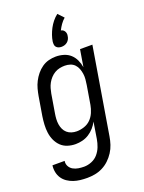

<svg xmlns="http://www.w3.org/2000/svg" viewBox="-188 -849 868 1155"><g transform="rotate(-20 245.5 -271.5)"><path d="M164 223Q141 223 119 220.5Q97 218 76.5 211Q56 204 38.5 192Q21 180 9.5 163Q-2 146 -6.5 124.5Q-11 103 -8 80H70Q67 99 75.5 114.5Q84 130 99 138.5Q114 147 132 150Q150 153 169 153Q193 153 217.5 143Q242 133 258.5 113.5Q275 94 284 70.5Q293 47 297 23L314 -83Q304 -63 288.5 -45.5Q273 -28 253.5 -15.5Q234 -3 211.5 2.5Q189 8 168 8Q141 8 116.5 0Q92 -8 74.5 -25Q57 -42 46.5 -65Q36 -88 32.5 -113.5Q29 -139 30.5 -166Q32 -193 36 -219L56 -339Q60 -362 66 -384.5Q72 -407 83 -428.5Q94 -450 109.5 -469Q125 -488 145 -502Q165 -516 188 -522Q211 -528 234 -528Q260 -528 284.5 -520.5Q309 -513 326.5 -497Q344 -481 354.5 -458.5Q365 -436 369 -411L387 -520H466L374 34Q370 59 362 83.5Q354 108 339.5 130.5Q325 153 305.5 171.5Q286 190 262 202Q238 214 213 218.5Q188 223 164 223ZM200 -62Q223 -62 247.5 -70Q272 -78 289.5 -95.5Q307 -113 317 -136.5Q327 -160 331 -183L351 -303Q354 -321 355.5 -339Q357 -357 354.5 -374Q352 -391 346 -407Q340 -423 328.5 -435Q317 -447 300.5 -452.5Q284 -458 266 -458Q250 -458 233 -454.5Q216 -451 201 -442Q186 -433 174 -420Q162 -407 153.5 -391.5Q145 -376 140.5 -360Q136 -344 133 -328L113 -208Q110 -191 109 -173.5Q108 -156 110.5 -139.5Q113 -123 120 -108Q127 -93 139 -82.5Q151 -72 167 -67Q183 -62 200 -62ZM288 -571Q278 -571 269.5 -574Q261 -577 255 -583.5Q249 -590 248 -599.5Q247 -609 248 -619Q251 -639 258 -659Q265 -679 275 -698Q285 -717 299 -734.5Q313 -752 331 -766L365 -730Q349 -716 337.5 -699.5Q326 -683 317 -665Q325 -664 331 -659.5Q337 -655 340.5 -648.5Q344 -642 345 -634.5Q346 -627 344 -619Q343 -609 338 -599.5Q333 -590 325 -583.5Q317 -577 307.5 -574Q298 -571 288 -571Z"/></g></svg>

Font: Iosevka
Style: Italic
Weight: 400
Italic angle: -9°
Monospace: yes
Designer: Belleve Invis
Foundry: Belleve Invis
Version: Version 32.5.0; ttfautohint (v1.8.4)